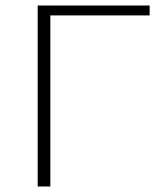

<svg xmlns="http://www.w3.org/2000/svg" viewBox="-20 -678 595 698"><path d="M524 -622H163V0H117V-658H524Z"/></svg>

Font: Ysabeau Light
Style: Regular
Weight: 300
Designer: Christian Thalmann (Catharsis Fonts)
Version: Version 0.003